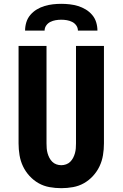

<svg xmlns="http://www.w3.org/2000/svg" viewBox="-20 -975 640 1003"><path d="M300 8Q269 8 238.5 2.5Q208 -3 181.5 -18Q155 -33 134 -56Q113 -79 100 -106.5Q87 -134 82 -164.5Q77 -195 77 -226V-735H223V-226Q223 -213 224 -200Q225 -187 228.5 -174.5Q232 -162 238 -150.5Q244 -139 253 -130Q262 -121 274.5 -116.5Q287 -112 300 -112Q313 -112 325.5 -116.5Q338 -121 347 -130Q356 -139 362 -150.5Q368 -162 371.5 -174.5Q375 -187 376 -200Q377 -213 377 -226V-735H523V-226Q523 -195 518 -164.5Q513 -134 500 -106.5Q487 -79 466 -56Q445 -33 418.5 -18Q392 -3 361.5 2.5Q331 8 300 8ZM111 -815Q111 -837 117.5 -858.5Q124 -880 138.5 -897Q153 -914 172 -925.5Q191 -937 212.5 -943.5Q234 -950 256 -952.5Q278 -955 300 -955Q322 -955 344 -952.5Q366 -950 387.5 -943.5Q409 -937 428 -925.5Q447 -914 461.5 -897Q476 -880 482.5 -858.5Q489 -837 489 -815H387Q387 -830 378.5 -842Q370 -854 357 -860.5Q344 -867 329.5 -869.5Q315 -872 300 -872Q285 -872 270.5 -869.5Q256 -867 243 -860.5Q230 -854 221.5 -842Q213 -830 213 -815Z"/></svg>

Font: Iosevka SS04 Heavy Extended
Style: Regular
Weight: 900
Width: 7
Monospace: yes
Designer: Belleve Invis
Foundry: Belleve Invis
Version: Version 19.0.0; ttfautohint (v1.8.4)